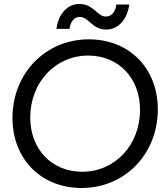

<svg xmlns="http://www.w3.org/2000/svg" viewBox="-20 -938 838 970"><path d="M392.1 11.7C611.3 11.7 777.3 -160.2 777.3 -385.3C777.3 -592.8 633.3 -739.3 428.7 -739.3C210 -739.3 43 -567.4 43 -342.3C43 -134.8 187.5 11.7 392.1 11.7ZM132.8 -344.2C132.8 -521.5 259.3 -657.2 425.3 -657.2C579.1 -657.2 687.5 -543.9 687.5 -382.8C687.5 -206.1 561.5 -70.3 395.5 -70.3C241.7 -70.3 132.8 -183.6 132.8 -344.2ZM265.1 -792H331.1C336.4 -830.1 355.5 -852.5 383.3 -852.5C428.2 -852.5 444.8 -788.6 517.1 -788.6C573.7 -788.6 622.1 -835.4 633.3 -915H567.9C562.5 -877.4 544.4 -854.5 514.2 -854.5C471.7 -854.5 452.6 -918 381.3 -918C325.2 -918 276.4 -874.5 265.1 -792Z"/></svg>

Font: Guggenheim Sans Display
Style: Italic
Weight: 400
Italic angle: -7°
Designer: Modified by Tom Baber under direction of Pentagram Design 2023
Foundry: rsms
Version: Version 1.001;Glyphs 3.1.2 (3151)